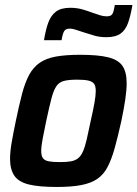

<svg xmlns="http://www.w3.org/2000/svg" viewBox="-20 -736 547 764"><path d="M206 8Q135 8 94.5 -2Q54 -12 37 -37Q20 -62 20 -104Q20 -132 26.5 -169.5Q33 -207 43 -255Q56 -318 68 -363.5Q80 -409 96.5 -439Q113 -469 138.5 -486.5Q164 -504 203 -511Q242 -518 299 -518Q370 -518 410.5 -508Q451 -498 467.5 -473.5Q484 -449 484 -405Q484 -378 478.5 -340.5Q473 -303 463 -255Q449 -192 436.5 -147Q424 -102 408 -71.5Q392 -41 367 -24Q342 -7 303 0.5Q264 8 206 8ZM218 -91Q245 -91 262 -94Q279 -97 290.5 -106Q302 -115 310 -133Q318 -151 325 -181Q332 -211 341 -255Q351 -299 356 -327.5Q361 -356 361 -374Q361 -394 354 -403Q347 -412 331 -415.5Q315 -419 287 -419Q254 -419 234.5 -414Q215 -409 204 -392.5Q193 -376 184.5 -343.5Q176 -311 164 -255Q155 -211 149.5 -182.5Q144 -154 144 -135Q144 -116 151 -106.5Q158 -97 174.5 -94Q191 -91 218 -91ZM155 -576Q162 -619 172.5 -647Q183 -675 203 -690Q223 -705 260 -705Q285 -705 306.5 -699Q328 -693 349 -685Q366 -679 379 -675Q392 -671 405 -671Q422 -671 427.5 -681Q433 -691 437 -716H507Q500 -675 490 -646Q480 -617 460 -602.5Q440 -588 403 -588Q377 -588 356.5 -594Q336 -600 314 -607Q297 -612 283.5 -617Q270 -622 257 -622Q241 -622 235 -611.5Q229 -601 225 -576Z"/></svg>

Font: Saira SemiCondensed SemiBold
Style: Italic
Weight: 600
Width: 4
Italic angle: -12°
Designer: Hector Gatti with collaboration of the Omnibus-Type team
Foundry: Omnibus-Type
Version: Version 1.101